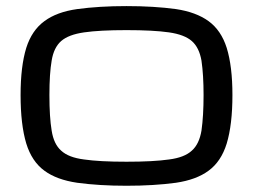

<svg xmlns="http://www.w3.org/2000/svg" viewBox="-20 -593 822 624"><path d="M391.1 10.7Q302.2 10.7 231 1Q164.1 -8.8 124.5 -38.1Q83.5 -67.9 65.4 -126.5Q46.9 -188 46.9 -284.2Q46.9 -377.4 65.4 -437.5Q83.5 -494.6 124.5 -524.4Q164.6 -554.2 231 -563.5Q302.2 -573.2 391.1 -573.2Q480.5 -573.2 551.8 -563.5Q617.2 -553.7 657.7 -524.4Q698.7 -494.6 716.8 -437.5Q735.4 -377.4 735.4 -284.2Q735.4 -188 716.8 -126.5Q698.7 -67.9 657.7 -38.1Q618.2 -8.8 551.8 1Q480.5 10.7 391.1 10.7ZM641.6 -284.2Q641.6 -349.6 634.8 -396Q627.4 -438.5 603.5 -459.5Q579.6 -480.5 529.3 -487.8Q478.5 -495.1 391.1 -495.1Q303.7 -495.1 253.4 -487.8Q202.6 -480.5 178.7 -459.5Q154.8 -438.5 147.9 -396Q140.6 -354 140.6 -284.2Q140.6 -211.9 147.9 -168.5Q154.8 -124.5 178.7 -103.5Q202.6 -81.1 253.4 -74.7Q303.7 -67.4 391.1 -67.4Q478.5 -67.4 529.3 -74.7Q579.6 -81.1 603.5 -103.5Q627.4 -124.5 634.8 -168.5Q641.6 -216.3 641.6 -284.2Z"/></svg>

Font: Michroma+
Style: Regular
Weight: 400
Designer: beogot
Foundry: beogot
Version: Version